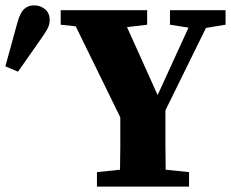

<svg xmlns="http://www.w3.org/2000/svg" viewBox="-51 -695 862 715"><path d="M582 -603V-657H789V-603L716 -591L565 -284Q565 -208 565 -158Q565 -108 566 -63L653 -54V0H310V-54L396 -63Q397 -104 397 -149Q397 -194 397 -258L231 -597L175 -603V-657H497V-603L422 -594L536 -341L651 -592ZM-31 -448 13 -608Q23 -646 38 -660.5Q53 -675 76 -675Q100 -675 117 -660.5Q134 -646 134 -621Q134 -602 124.5 -585.5Q115 -569 98 -545L16 -428Z"/></svg>

Font: Source Serif Pro
Style: Bold
Weight: 700
Designer: Frank Grießhammer
Foundry: Adobe Systems Incorporated
Version: Version 3.001;hotconv 1.0.111;makeotfexe 2.5.65597